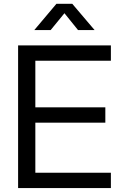

<svg xmlns="http://www.w3.org/2000/svg" viewBox="-20 -959 620 979"><path d="M72.3 -727.5H545.4V-649.4H160.2V-411.6H517.1V-333.5H160.2V-78.1H545.4V0H72.3ZM155.3 -805.7V-806.2L267.6 -939.5H348.6L461.9 -806.2V-805.7H377.9L308.6 -891.6L238.3 -805.7Z"/></svg>

Font: Intratopia Thin
Style: Regular
Weight: 100
Designer: Rasmus Andersson
Foundry: rsms
Version: Version 3.000;Glyphs 3.2.3 (3260)